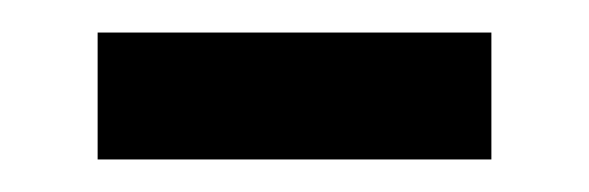

<svg xmlns="http://www.w3.org/2000/svg" viewBox="-20 -327 362 118"><path d="M40 -229V-307H282V-229Z"/></svg>

Font: Noto Sans Mandaic
Style: Regular
Weight: 400
Designer: Monotype Design Team
Foundry: Monotype Imaging Inc.
Version: Version 2.002; ttfautohint (v1.8.4.7-5d5b)